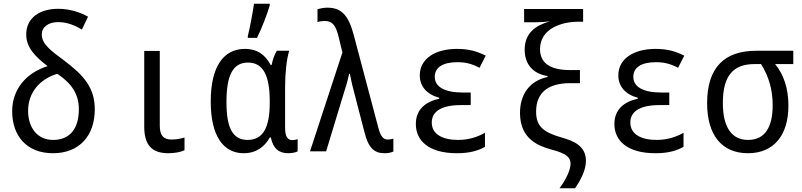

<svg xmlns="http://www.w3.org/2000/svg" viewBox="-20 -808 4280 1025"><path d="M263 10C404 10 486 -84 486 -224C486 -341 426 -407 321 -486C252 -537 203 -573 203 -624C203 -663 237 -690 291 -690C334 -690 377 -675 417 -650L450 -719C410 -741 355 -761 291 -761C192 -761 120 -713 120 -624C120 -557 164 -508 234 -455C120 -419 45 -332 45 -214C45 -83 122 10 263 10ZM264 -61C176 -61 130 -130 130 -217C130 -316 195 -387 286 -414C364 -362 401 -304 401 -225C401 -120 352 -61 264 -61Z M879 10C911 10 945 4 965 -6V-74C952 -69 921 -63 897 -63C852 -63 833 -85 833 -138V-536H750V-132C750 -30 794 10 879 10Z M1303 -616V-606H1352C1378 -657 1406 -732 1420 -779V-788H1336C1331 -751 1313 -652 1303 -616ZM1281 10C1347 10 1393 -24 1420 -74H1426C1438 -14 1470 10 1519 10C1540 10 1561 5 1569 0V-65C1561 -62 1549 -60 1541 -60C1515 -60 1502 -79 1502 -126V-342C1502 -418 1510 -493 1524 -537H1458C1445 -517 1435 -487 1430 -461H1425C1395 -518 1351 -547 1288 -547C1172 -547 1105 -451 1105 -266C1105 -84 1171 10 1281 10ZM1302 -61C1221 -61 1189 -127 1189 -263C1189 -406 1223 -474 1304 -474C1386 -474 1420 -403 1420 -267V-258C1420 -127 1384 -61 1302 -61Z M2033 10C2051 10 2067 7 2080 1V-68C2072 -65 2060 -63 2051 -63C2024 -63 2011 -83 1999 -129L1869 -619C1841 -726 1803 -767 1728 -767C1707 -767 1690 -763 1675 -759V-690C1686 -694 1699 -696 1714 -696C1757 -696 1773 -669 1787 -614L1808 -528L1635 0H1721L1820 -326C1830 -355 1838 -386 1844 -414H1848C1854 -380 1865 -333 1876 -294L1925 -105C1946 -19 1977 10 2033 10Z M2419 10C2484 10 2529 -2 2569 -24V-99C2531 -78 2485 -61 2425 -61C2345 -61 2285 -90 2285 -154C2285 -212 2335 -247 2441 -247H2493V-314H2451C2354 -314 2301 -344 2301 -398C2301 -448 2344 -476 2422 -476C2464 -476 2499 -468 2540 -446L2573 -511C2525 -535 2480 -547 2420 -547C2301 -547 2221 -493 2221 -406C2221 -346 2259 -304 2325 -286V-281C2251 -265 2200 -223 2200 -146C2200 -56 2270 10 2419 10Z M2967 197H3050C3080 153 3108 101 3108 50C3108 -29 3042 -56 2978 -74C2885 -101 2842 -130 2842 -212C2842 -312 2904 -364 3024 -364H3076V-434H3022C2907 -434 2863 -479 2863 -546C2863 -653 2974 -692 3067 -692H3093V-760H2778V-689H2833C2864 -689 2893 -691 2916 -694C2840 -673 2781 -632 2781 -543C2781 -468 2822 -415 2903 -402V-397C2806 -376 2756 -303 2756 -205C2756 -63 2859 -28 2922 -10C2977 5 3026 20 3026 66C3026 100 3000 153 2967 197Z M3479 10C3544 10 3589 -2 3629 -24V-99C3591 -78 3545 -61 3485 -61C3405 -61 3345 -90 3345 -154C3345 -212 3395 -247 3501 -247H3553V-314H3511C3414 -314 3361 -344 3361 -398C3361 -448 3404 -476 3482 -476C3524 -476 3559 -468 3600 -446L3633 -511C3585 -535 3540 -547 3480 -547C3361 -547 3281 -493 3281 -406C3281 -346 3319 -304 3385 -286V-281C3311 -265 3260 -223 3260 -146C3260 -56 3330 10 3479 10Z M3973 10C4111 10 4189 -86 4189 -244C4189 -336 4164 -410 4118 -466H4215V-537H4018C3847 -537 3755 -448 3755 -257C3755 -84 3836 10 3973 10ZM3974 -61C3885 -61 3839 -130 3839 -258C3839 -403 3893 -466 4009 -466H4043C4084 -400 4105 -330 4105 -246C4105 -130 4064 -61 3974 -61Z"/></svg>

Font: Noto Sans Mono Condensed
Style: Regular
Weight: 400
Width: 3
Designer: Monotype Design Team
Foundry: Monotype Imaging Inc.
Version: Version 2.014